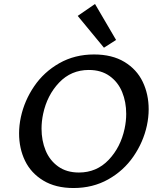

<svg xmlns="http://www.w3.org/2000/svg" viewBox="-20 -939 793 966"><path d="M371 -859 458 -919 564 -738 503 -699ZM76 -268Q76 -308 85 -350Q103 -433 152 -505Q201 -577 278.5 -621Q356 -665 453 -665Q544 -665 606 -627.5Q668 -590 698 -527.5Q728 -465 728 -389Q728 -349 719 -307Q701 -224 651.5 -152Q602 -80 524.5 -36.5Q447 7 350 7Q260 7 198 -30.5Q136 -68 106 -130Q76 -192 76 -268ZM607 -292Q615 -330 615 -366Q615 -426 594.5 -476Q574 -526 531.5 -556.5Q489 -587 427 -587Q338 -587 277.5 -523.5Q217 -460 197 -366Q189 -328 189 -292Q189 -232 209.5 -182Q230 -132 272.5 -101.5Q315 -71 377 -71Q466 -71 526.5 -134.5Q587 -198 607 -292Z"/></svg>

Font: Ysabeau Infant Semibold
Style: Italic
Weight: 600
Italic angle: -12°
Designer: Christian Thalmann (Catharsis Fonts)
Version: Version 0.003